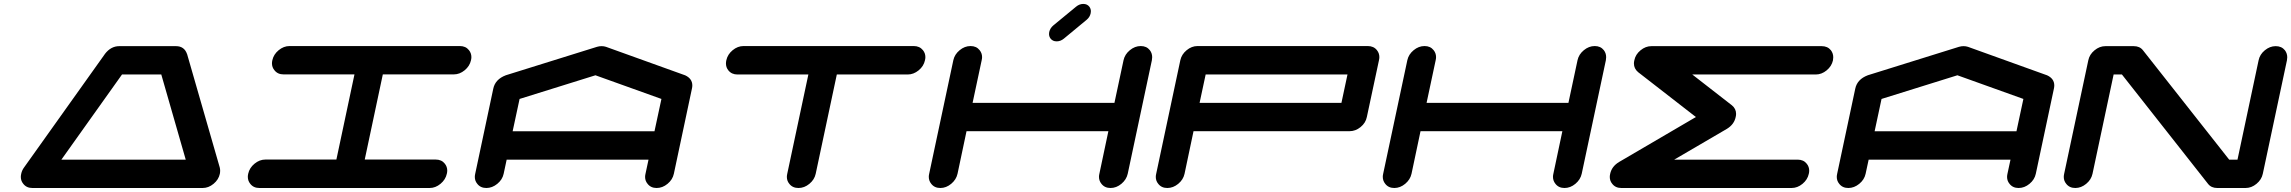

<svg xmlns="http://www.w3.org/2000/svg" viewBox="-20 -939 11444 959"><path d="M286.6 -141.6H907.7L785.6 -566.9H589.4ZM1077.6 -102.5Q1079.6 -94.7 1079.6 -86.4Q1079.6 -78.6 1078.1 -70.8Q1071.8 -41.5 1046.6 -20.8Q1021.5 0 992.2 0H141.6Q112.3 0 96.2 -21Q84 -35.6 84 -55.2Q84 -62.5 85.9 -70.8Q89.4 -87.9 100.1 -102.5L503.4 -668.5V-668.9L503.9 -669.4Q533.7 -708.5 575.7 -708.5H858.9Q900.4 -708.5 914.1 -669.4Q914.1 -668.9 914.6 -668.9V-668.5Z M2156.2 -142.1Q2185.5 -142.1 2201.7 -121.6Q2213.9 -106.4 2213.9 -86.9Q2213.9 -79.6 2211.9 -71.3Q2205.6 -42 2180.4 -21Q2155.3 0 2126 0H1275.4Q1246.1 0 1230 -21Q1217.8 -36.1 1217.8 -55.7Q1217.8 -63 1219.7 -71.3Q1226.1 -100.6 1251.2 -121.3Q1276.4 -142.1 1305.7 -142.1H1660.2L1750.5 -567.4H1396Q1366.7 -567.4 1350.6 -588.4Q1338.4 -603 1338.4 -622.6Q1338.4 -629.9 1340.3 -638.2Q1346.7 -667.5 1371.8 -688.2Q1397 -709 1426.3 -709H2276.9Q2306.2 -709 2322.3 -688.5Q2334.5 -673.3 2334.5 -653.8Q2334.5 -646.5 2332.5 -638.2Q2326.2 -608.9 2301 -588.1Q2275.9 -567.4 2246.6 -567.4H1892.1L1801.8 -142.1Z M3249 -283.2 3283.7 -444.8 2954.1 -563 2575.2 -444.8 2540.5 -283.2ZM3345.7 -70.8Q3339.4 -41.5 3314.2 -20.8Q3289.1 0 3259.8 0Q3230.5 0 3214.4 -21Q3202.1 -35.6 3202.1 -55.2Q3202.1 -62.5 3204.1 -70.8L3219.2 -141.6H2510.7L2495.6 -70.8Q2489.3 -41.5 2463.9 -20.8Q2438.5 0 2409.2 0Q2379.9 0 2363.8 -21Q2351.6 -35.6 2351.6 -55.2Q2351.6 -62.5 2353.5 -70.8L2443.8 -496.1Q2453.6 -543 2506.3 -563L2507.3 -563.5H2507.8L2961.9 -705.1Q2973.1 -708.5 2984.9 -708.5Q2996.6 -708.5 3006.8 -705.1L3400.4 -563.5H3401.4L3401.9 -563Q3438 -546.4 3438 -512.2Q3438 -504.4 3436 -496.1Z M4543.9 -709Q4573.2 -709 4589.8 -688.5Q4602.1 -673.3 4602.1 -653.8Q4602.1 -646.5 4600.1 -638.2Q4593.8 -608.4 4568.4 -587.6Q4543 -566.9 4513.7 -566.9H4159.7L4054.2 -70.8Q4047.9 -41.5 4022.7 -20.8Q3997.6 0 3968.3 0Q3938.5 0 3922.4 -21Q3910.2 -35.6 3910.2 -55.2Q3910.2 -62.5 3912.1 -70.8L4017.6 -566.9H3663.6Q3634.3 -566.9 3617.7 -587.9Q3606 -602.5 3606 -622.1Q3606 -629.9 3607.9 -638.2Q3614.3 -667.5 3639.4 -688.2Q3664.6 -709 3693.8 -709Z M5733.4 -638.2 5612.8 -71.3Q5606.4 -42 5581.3 -21Q5556.2 0 5526.9 0Q5497.6 0 5481.4 -21Q5469.2 -36.1 5469.2 -55.7Q5469.2 -63 5471.2 -71.3L5516.1 -283.7H4807.6L4762.7 -71.3Q4756.3 -42 4731.2 -21Q4706.1 0 4676.8 0Q4647.5 0 4631.3 -21Q4619.1 -36.1 4619.1 -55.7Q4619.1 -63 4621.1 -71.3L4741.7 -638.2Q4748 -667.5 4773.2 -688.2Q4798.3 -709 4827.6 -709Q4856.9 -709 4873 -688.5Q4885.3 -673.3 4885.3 -653.8Q4885.3 -646.5 4883.3 -638.2L4837.9 -425.3H5546.4L5591.8 -638.2Q5598.1 -667.5 5623.3 -688.2Q5648.4 -709 5677.7 -709Q5707 -709 5723.1 -688.5Q5734.9 -673.3 5734.9 -653.3Q5734.9 -646 5733.4 -638.2ZM5257.8 -732.4Q5238.3 -732.4 5227.5 -746.1Q5219.7 -756.3 5219.7 -769.5Q5219.7 -773.9 5220.7 -779.3Q5225.1 -798.8 5241.7 -812.5L5355 -905.8Q5371.6 -919.4 5390.6 -919.4Q5410.2 -919.4 5420.9 -905.8Q5428.7 -895.5 5428.7 -882.8Q5428.7 -877.9 5427.7 -873Q5423.8 -853.5 5407.2 -839.8L5293.9 -746.1Q5277.3 -732.4 5257.8 -732.4Z M6680.2 -425.3 6710.4 -566.9H6002L5971.7 -425.3ZM6807.1 -354.5Q6801.3 -325.2 6775.9 -304.4Q6750.5 -283.7 6720.7 -283.7H5941.4L5896.5 -70.8Q5890.1 -41.5 5865 -20.8Q5839.8 0 5810.5 0Q5781.2 0 5765.1 -21Q5752.9 -35.6 5752.9 -55.2Q5752.9 -62.5 5754.9 -70.8L5875.5 -638.2Q5881.8 -667.5 5907 -688.2Q5932.1 -709 5961.4 -709H6811.5Q6841.3 -709 6857.4 -688.5Q6869.6 -673.3 6869.6 -653.8Q6869.6 -646.5 6867.7 -638.2Z M8001 -638.2 7880.4 -71.3Q7874 -42 7848.9 -21Q7823.7 0 7794.4 0Q7765.1 0 7749 -21Q7736.8 -36.1 7736.8 -55.7Q7736.8 -63 7738.8 -71.3L7783.7 -283.7H7075.2L7030.3 -71.3Q7023.9 -42 6998.8 -21Q6973.6 0 6944.3 0Q6915 0 6898.9 -21Q6886.7 -36.1 6886.7 -55.7Q6886.7 -63 6888.7 -71.3L7009.3 -638.2Q7015.6 -667.5 7040.8 -688.2Q7065.9 -709 7095.2 -709Q7124.5 -709 7140.6 -688.5Q7152.8 -673.3 7152.8 -653.8Q7152.8 -646.5 7150.9 -638.2L7105.5 -425.3H7814L7859.4 -638.2Q7865.7 -667.5 7890.9 -688.2Q7916 -709 7945.3 -709Q7974.6 -709 7990.7 -688.5Q8002.4 -673.3 8002.4 -653.3Q8002.4 -646 8001 -638.2Z M8959 -141.6Q8988.3 -141.6 9004.4 -121.1Q9016.6 -106 9016.6 -86.4Q9016.6 -79.1 9014.6 -70.8Q9008.3 -41.5 8983.2 -20.8Q8958 0 8928.7 0H8078.1Q8048.8 0 8032.7 -21Q8020.5 -35.6 8020.5 -55.2Q8020.5 -62.5 8022.5 -70.8Q8030.3 -107.9 8066.9 -129.9L8450.7 -354.5L8162.1 -578.6Q8141.1 -596.2 8141.1 -622.1Q8141.1 -629.4 8143.1 -637.7Q8148.9 -667 8174.1 -687.7Q8199.2 -708.5 8228.5 -708.5H9079.1Q9108.4 -708.5 9125 -688Q9136.7 -672.4 9136.7 -652.8Q9136.7 -645.5 9135.3 -637.7Q9128.9 -608.4 9103.8 -587.6Q9078.6 -566.9 9049.3 -566.9H8432.6L8630.4 -413.1Q8651.4 -396 8651.4 -370.1Q8651.4 -362.8 8649.4 -354.5Q8641.6 -317.4 8605.5 -295.4L8342.3 -141.6Z M10051.8 -283.2 10086.4 -444.8 9756.8 -563 9377.9 -444.8 9343.3 -283.2ZM10148.4 -70.8Q10142.1 -41.5 10116.9 -20.8Q10091.8 0 10062.5 0Q10033.2 0 10017.1 -21Q10004.9 -35.6 10004.9 -55.2Q10004.9 -62.5 10006.8 -70.8L10022 -141.6H9313.5L9298.3 -70.8Q9292 -41.5 9266.6 -20.8Q9241.2 0 9211.9 0Q9182.6 0 9166.5 -21Q9154.3 -35.6 9154.3 -55.2Q9154.3 -62.5 9156.2 -70.8L9246.6 -496.1Q9256.3 -543 9309.1 -563L9310.1 -563.5H9310.5L9764.6 -705.1Q9775.9 -708.5 9787.6 -708.5Q9799.3 -708.5 9809.6 -705.1L10203.1 -563.5H10204.1L10204.6 -563Q10240.7 -546.4 10240.7 -512.2Q10240.7 -504.4 10238.8 -496.1Z M11282.2 -70.8Q11275.9 -41.5 11250.7 -20.8Q11225.6 0 11196.3 0H11054.7Q11024.9 0 11008.8 -20.5L10578.6 -566.9H10537.1L10431.6 -70.8Q10425.3 -41.5 10400.1 -20.8Q10375 0 10345.7 0Q10316.4 0 10300.3 -21Q10288.1 -35.6 10288.1 -55.2Q10288.1 -62.5 10290 -70.8L10410.6 -637.7Q10416.5 -667 10441.7 -687.7Q10466.8 -708.5 10496.1 -708.5H10637.7Q10667.5 -708.5 10683.6 -688L11114.3 -141.6H11155.8L11261.2 -637.7Q11267.1 -667 11292.2 -687.7Q11317.4 -708.5 11346.7 -708.5Q11376 -708.5 11392.6 -688Q11404.3 -672.4 11404.3 -652.8Q11404.3 -645.5 11402.8 -637.7Z"/></svg>

Font: Robtronika
Style: Italic
Weight: 400
Italic angle: -12°
Designer: GGBot
Version: 1.00